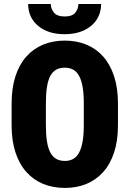

<svg xmlns="http://www.w3.org/2000/svg" viewBox="-20 -922 644 952"><path d="M564.9 -408.7V-301.3Q564.9 -224.6 545.9 -166.5Q526.9 -108.4 491.7 -69.1Q456.5 -29.8 408.4 -10Q360.4 9.8 301.8 9.8Q242.7 9.8 194.3 -10Q146 -29.8 110.8 -69.1Q75.7 -108.4 56.6 -166.5Q37.6 -224.6 37.6 -301.3V-408.7Q37.6 -485.4 56.6 -543.9Q75.7 -602.5 110.6 -641.6Q145.5 -680.7 193.8 -700.7Q242.2 -720.7 301.3 -720.7Q359.9 -720.7 408.4 -700.7Q457 -680.7 491.7 -641.6Q526.4 -602.5 545.7 -543.9Q564.9 -485.4 564.9 -408.7ZM395.5 -301.3V-409.7Q395.5 -457.5 389.6 -491.2Q383.8 -524.9 372.1 -545.9Q360.4 -566.9 342.8 -576.7Q325.2 -586.4 301.3 -586.4Q276.4 -586.4 258.8 -576.7Q241.2 -566.9 229.7 -545.9Q218.3 -524.9 212.9 -491.2Q207.5 -457.5 207.5 -409.7V-301.3Q207.5 -253.9 212.9 -220.5Q218.3 -187 229.7 -165.5Q241.2 -144 259.3 -134Q277.3 -124 301.8 -124Q325.2 -124 343 -134Q360.8 -144 372.3 -165.5Q383.8 -187 389.6 -220.5Q395.5 -253.9 395.5 -301.3ZM368.7 -902.3H481.4Q481.4 -858.4 459.2 -824.5Q437 -790.5 396.5 -771.5Q356 -752.4 300.8 -752.4Q217.3 -752.4 168.5 -794.2Q119.6 -835.9 119.6 -902.3H231.9Q231.9 -878.4 247.6 -859.4Q263.2 -840.3 300.8 -840.3Q338.4 -840.3 353.5 -859.4Q368.7 -878.4 368.7 -902.3Z"/></svg>

Font: Roboto Condensed Black
Style: Regular
Weight: 900
Designer: Christian Robertson
Foundry: Google
Version: Version 3.008; 2023